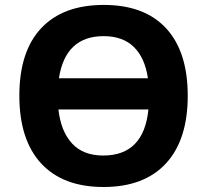

<svg xmlns="http://www.w3.org/2000/svg" viewBox="-20 -745 836 775"><path d="M398.4 -599.1Q244.1 -599.1 217.8 -429.2H577.1Q564.9 -511.7 520.3 -555.4Q475.6 -599.1 398.4 -599.1ZM396.5 -117.2Q560.5 -117.2 579.1 -303.2H215.8Q225.6 -215.3 270.5 -166.3Q315.4 -117.2 396.5 -117.2ZM650.6 -630.6Q737.8 -536.1 737.8 -358.4Q737.8 -180.7 649.9 -85.4Q562 9.8 397.9 9.8Q233.9 9.8 146 -85.4Q58.1 -180.7 58.1 -358.9Q58.1 -537.1 146.2 -631.1Q234.4 -725.1 398.9 -725.1Q563.5 -725.1 650.6 -630.6Z"/></svg>

Font: OpenSans-Bold
Style: Bold
Weight: 700
Foundry: Ascender Corporation
Version: Version 1.10